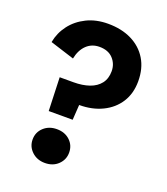

<svg xmlns="http://www.w3.org/2000/svg" viewBox="-134 -817 800 919"><g transform="rotate(20 265.5 -358.0)"><path d="M134 -233 128 -403H198Q244 -403 278.5 -415Q313 -427 332.5 -452Q352 -477 352 -515Q352 -552 327.5 -578.5Q303 -605 258 -605Q219 -605 192.5 -579.5Q166 -554 157 -509L34 -548Q43 -597 73 -636.5Q103 -676 150.5 -699.5Q198 -723 259 -723Q328 -723 379.5 -697.5Q431 -672 459.5 -625Q488 -578 488 -513Q488 -451 459 -405.5Q430 -360 378.5 -335Q327 -310 261 -310L256 -233ZM201 7Q161 7 134.5 -18Q108 -43 108 -79Q108 -116 134.5 -140.5Q161 -165 201 -165Q242 -165 268 -140.5Q294 -116 294 -79Q294 -43 268 -18Q242 7 201 7Z"/></g></svg>

Font: Parkinsans SemiBold
Style: Regular
Weight: 600
Designer: Red Stone, Indian Type Foundry
Foundry: Indian Type Foundry
Version: Version 1.000